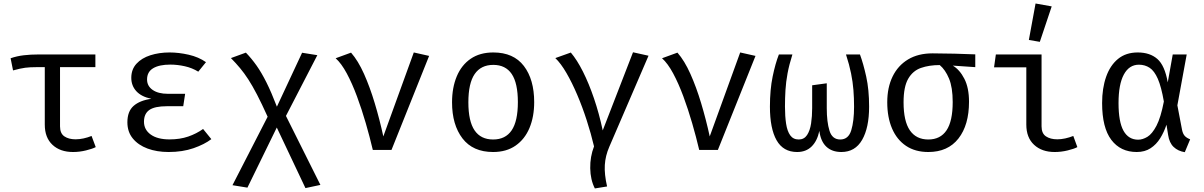

<svg xmlns="http://www.w3.org/2000/svg" viewBox="-20 -848 6809 1086"><path d="M519.5 -540V-468.2H319.5V-133.3Q319.5 -93.3 344.1 -76.7Q368.7 -60 407.7 -60Q429.2 -60 452.8 -65.1Q476.4 -70.3 497.9 -79L521.5 -15.9Q503.1 -6.2 466.4 2.8Q429.7 11.8 393.3 11.8Q320 11.8 276.7 -29Q233.3 -69.7 233.3 -143.1V-468.2H187.2Q149.7 -468.2 123.1 -464.9Q96.4 -461.5 53.8 -449.7L40 -518.5Q75.4 -530.8 114.4 -535.4Q153.3 -540 199.5 -540Z M1016.4 -247.2H924.1Q854.9 -247.2 824.6 -225.9Q794.4 -204.6 794.4 -159.5Q794.4 -114.4 832.6 -86.9Q870.8 -59.5 939 -59.5Q997.9 -59.5 1044.6 -75.6Q1091.3 -91.8 1128.7 -118.5L1175.4 -61Q1136.4 -31.3 1074.4 -9.7Q1012.3 11.8 933.8 11.8Q867.2 11.8 814.6 -7.7Q762.1 -27.2 731.3 -64.6Q700.5 -102.1 700.5 -156.4Q700.5 -217.9 735.6 -249Q770.8 -280 835.9 -289.2Q779.5 -301 751 -332.3Q722.6 -363.6 722.6 -407.7Q722.6 -455.4 751.8 -487.4Q781 -519.5 830.5 -535.4Q880 -551.3 939.5 -551.3Q990.8 -551.3 1047.2 -538.5Q1103.6 -525.6 1145.1 -496.4L1101.5 -442.6Q1066.7 -464.1 1025.1 -473.3Q983.6 -482.6 943.1 -482.6Q881 -482.6 846.4 -462.1Q811.8 -441.5 811.8 -398.5Q811.8 -361.5 843.3 -339.5Q874.9 -317.4 929.7 -317.4H1027.2Z M1370.8 -550.3Q1402.6 -517.4 1430.8 -477.7Q1459 -437.9 1486.9 -382.1Q1514.9 -326.2 1546.2 -244.6L1688.7 -549.7L1774.9 -535.9L1597.4 -192.3L1792.3 197.9L1707.7 215.9L1545.6 -126.7L1379.5 213.3L1294.9 199.5L1493.8 -187.7Q1460.5 -261.5 1434.1 -312.3Q1407.7 -363.1 1384.6 -398.7Q1361.5 -434.4 1337.9 -462.6Q1314.4 -490.8 1286.2 -519.5Z M2088.7 0Q2071.8 -72.3 2049 -151Q2026.2 -229.7 1999 -303.1Q1971.8 -376.4 1941.3 -433.1Q1910.8 -489.7 1878.5 -518.5L1965.6 -550.3Q2005.6 -504.6 2039 -430Q2072.3 -355.4 2099.7 -264.1Q2127.2 -172.8 2148.2 -76.4L2320.5 -551.3L2407.2 -531.8L2194.4 0Z M2770.3 -551.3Q2884.6 -551.3 2943.1 -474.9Q3001.5 -398.5 3001.5 -270.3Q3001.5 -187.7 2974.9 -124.1Q2948.2 -60.5 2896.4 -24.4Q2844.6 11.8 2769.2 11.8Q2654.9 11.8 2595.9 -65.1Q2536.9 -142.1 2536.9 -269.2Q2536.9 -352.3 2563.6 -416.2Q2590.3 -480 2642.3 -515.6Q2694.4 -551.3 2770.3 -551.3ZM2770.3 -481Q2700.5 -481 2664.9 -429.2Q2629.2 -377.4 2629.2 -269.2Q2629.2 -162.1 2664.4 -110.5Q2699.5 -59 2769.2 -59Q2839 -59 2874.1 -110.8Q2909.2 -162.6 2909.2 -270.3Q2909.2 -377.9 2874.4 -429.5Q2839.5 -481 2770.3 -481Z M3560.5 -552.3 3648.2 -532.8 3426.2 -17.4Q3404.1 33.3 3401 85.4Q3397.9 137.4 3413.8 206.7L3344.6 217.9Q3319.5 168.7 3318.5 103.6Q3317.4 38.5 3340 -20Q3323.1 -91.8 3298.7 -167.2Q3274.4 -242.6 3244.9 -311.8Q3215.4 -381 3183.8 -435.4Q3152.3 -489.7 3121 -519.5L3208.7 -550.8Q3243.6 -509.7 3277.2 -443.1Q3310.8 -376.4 3339.7 -291.5Q3368.7 -206.7 3389.2 -110.3Z M3934.9 0Q3917.9 -72.3 3895.1 -151Q3872.3 -229.7 3845.1 -303.1Q3817.9 -376.4 3787.4 -433.1Q3756.9 -489.7 3724.6 -518.5L3811.8 -550.3Q3851.8 -504.6 3885.1 -430Q3918.5 -355.4 3945.9 -264.1Q3973.3 -172.8 3994.4 -76.4L4166.7 -551.3L4253.3 -531.8L4040.5 0Z M4844.1 -540Q4863.1 -488.7 4879.5 -414.9Q4895.9 -341 4895.9 -244.6Q4895.9 -125.6 4856.4 -56.9Q4816.9 11.8 4739 11.8Q4686.2 11.8 4654.1 -18.2Q4622.1 -48.2 4614.4 -107.7Q4602.6 -50.8 4570.8 -19.5Q4539 11.8 4488.7 11.8Q4410.3 11.8 4372.6 -54.6Q4334.9 -121 4334.9 -244.6Q4334.9 -341 4350.3 -415.1Q4365.6 -489.2 4385.6 -540H4462.1Q4443.6 -481.5 4434.6 -433.1Q4425.6 -384.6 4422.8 -339Q4420 -293.3 4420 -244.6Q4420 -190.3 4426.4 -148.2Q4432.8 -106.2 4449.7 -82.6Q4466.7 -59 4497.9 -59Q4528.2 -59 4544.9 -84.1Q4561.5 -109.2 4567.7 -149.7Q4573.8 -190.3 4573.8 -236.4V-365.6L4656.4 -376.9V-235.9Q4656.4 -157.9 4671.8 -108.5Q4687.2 -59 4732.8 -59Q4779 -59 4794.9 -111Q4810.8 -163.1 4810.8 -244.6Q4810.8 -293.3 4807.2 -339Q4803.6 -384.6 4793.8 -433.1Q4784.1 -481.5 4765.1 -540Z M5254.9 -546.2Q5313.3 -546.2 5379.7 -544.4Q5446.2 -542.6 5496.4 -540.5V-468.2L5369.2 -476.9Q5408.2 -453.8 5434.6 -402.6Q5461 -351.3 5461 -272.3Q5461 -141 5401.3 -64.6Q5341.5 11.8 5230.8 11.8Q5156.4 11.8 5104.6 -23.1Q5052.8 -57.9 5025.6 -121.3Q4998.5 -184.6 4998.5 -269.7Q4998.5 -352.8 5028.7 -415.1Q5059 -477.4 5116.2 -511.8Q5173.3 -546.2 5254.9 -546.2ZM5090.8 -269.7Q5090.8 -162.6 5126.4 -110.8Q5162.1 -59 5230.8 -59Q5299 -59 5333.8 -110.8Q5368.7 -162.6 5368.7 -270.8Q5368.7 -353.8 5347.9 -403.6Q5327.2 -453.3 5295.4 -480Q5235.4 -480 5189.2 -463.8Q5143.1 -447.7 5116.9 -402.3Q5090.8 -356.9 5090.8 -269.7Z M5785.1 -467.2H5602.6L5612.8 -540H5871.3V-133.3Q5871.3 -93.3 5896.2 -76.7Q5921 -60 5960.5 -60Q5982.1 -60 6005.4 -65.1Q6028.7 -70.3 6050.8 -79L6073.8 -15.9Q6055.9 -6.2 6019.2 2.8Q5982.6 11.8 5945.6 11.8Q5872.8 11.8 5829 -29Q5785.1 -69.7 5785.1 -143.1ZM5837.4 -828.2 5928.7 -811.8 5861.5 -611.3 5799.5 -622.1Z M6415.4 -551.3Q6484.1 -551.3 6526.2 -514.6Q6568.2 -477.9 6585.1 -382.1L6613.3 -540H6692.3L6639.5 -252.3L6666.2 -112.3Q6670.8 -90.8 6681.3 -79.2Q6691.8 -67.7 6711.8 -60L6681.5 12.8Q6643.1 6.7 6618.5 -16.7Q6593.8 -40 6587.2 -84.6L6577.9 -142.6Q6564.1 -101 6542.3 -65.9Q6520.5 -30.8 6487.9 -9.5Q6455.4 11.8 6409.7 11.8Q6317.9 11.8 6265.9 -56.9Q6213.8 -125.6 6213.8 -265.1Q6213.8 -348.7 6236.4 -413.3Q6259 -477.9 6303.6 -514.6Q6348.2 -551.3 6415.4 -551.3ZM6422.1 -482.1Q6366.7 -482.1 6336.7 -426.4Q6306.7 -370.8 6306.7 -265.1Q6306.7 -158.5 6334.9 -108.2Q6363.1 -57.9 6417.9 -57.9Q6443.1 -57.9 6470 -74.1Q6496.9 -90.3 6521.3 -136.7Q6545.6 -183.1 6563.1 -273.8Q6548.7 -356.9 6529 -402.1Q6509.2 -447.2 6482.6 -464.6Q6455.9 -482.1 6422.1 -482.1Z"/></svg>

Font: FiraCode Nerd Font
Style: Regular
Weight: 400
Designer: Carrois Corporate, Edenspiekermann AG, Nikita Prokopov
Foundry: Carrois Corporate, Edenspiekermann AG, Nikita Prokopov
Version: Version 6.002;Nerd Fonts 2.1.0